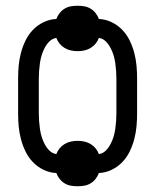

<svg xmlns="http://www.w3.org/2000/svg" viewBox="-20 -594 540 668"><path d="M250 54Q238 54 226.5 52Q215 50 205 44Q195 38 187.5 28.5Q180 19 176 8Q153 7 132 -3Q111 -13 95 -29.5Q79 -46 69 -66.5Q59 -87 53 -109.5Q47 -132 45 -154.5Q43 -177 43 -200V-320Q43 -343 45 -365.5Q47 -388 53 -410.5Q59 -433 69 -453.5Q79 -474 95 -490.5Q111 -507 132 -517Q153 -527 176 -528Q180 -539 187.5 -548.5Q195 -558 205 -564Q215 -570 226.5 -572Q238 -574 250 -574Q262 -574 273.5 -572Q285 -570 295 -564Q305 -558 312.5 -548.5Q320 -539 324 -528Q347 -527 368 -517Q389 -507 405 -490.5Q421 -474 431 -453.5Q441 -433 447 -410.5Q453 -388 455 -365.5Q457 -343 457 -320V-200Q457 -177 455 -154.5Q453 -132 447 -109.5Q441 -87 431 -66.5Q421 -46 405 -29.5Q389 -13 368 -3Q347 7 324 8Q320 19 312.5 28.5Q305 38 295 44Q285 50 273.5 52Q262 54 250 54ZM324 -58Q338 -60 348 -70Q358 -80 364.5 -92.5Q371 -105 375 -118Q379 -131 381 -145Q383 -159 384 -172.5Q385 -186 385 -200V-320Q385 -334 384 -347.5Q383 -361 381 -375Q379 -389 375 -402Q371 -415 364.5 -427.5Q358 -440 348 -450Q338 -460 324 -462Q320 -451 312.5 -442Q305 -433 295 -427Q285 -421 273.5 -418.5Q262 -416 250 -416Q238 -416 226.5 -418.5Q215 -421 205 -427Q195 -433 187.5 -442Q180 -451 176 -462Q162 -460 152 -450Q142 -440 135.5 -427.5Q129 -415 125 -402Q121 -389 119 -375Q117 -361 116 -347.5Q115 -334 115 -320V-200Q115 -186 116 -172.5Q117 -159 119 -145Q121 -131 125 -118Q129 -105 135.5 -92.5Q142 -80 152 -70Q162 -60 176 -58Q180 -69 187.5 -78Q195 -87 205 -93Q215 -99 226.5 -101.5Q238 -104 250 -104Q262 -104 273.5 -101.5Q285 -99 295 -93Q305 -87 312.5 -78Q320 -69 324 -58Z"/></svg>

Font: HulyMono
Style: Regular
Weight: 400
Monospace: yes
Designer: Belleve Invis
Foundry: Belleve Invis
Version: Version 33.2.5; ttfautohint (v1.8.4)